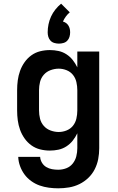

<svg xmlns="http://www.w3.org/2000/svg" viewBox="-20 -810 640 1043"><path d="M296 213Q271 213 245 209.5Q219 206 195 197.5Q171 189 149.5 173.5Q128 158 113 137.5Q98 117 89 92.5Q80 68 79 42H198Q199 59 208 74Q217 89 231.5 97.5Q246 106 262.5 109Q279 112 296 112Q319 112 340 104Q361 96 375 78.5Q389 61 394.5 39Q400 17 400 -5V-86Q390 -65 375.5 -46.5Q361 -28 341 -15Q321 -2 298 3Q275 8 251 8Q224 8 198 1.5Q172 -5 150.5 -20.5Q129 -36 113.5 -58Q98 -80 89 -105Q80 -130 76.5 -156.5Q73 -183 73 -210V-320Q73 -347 76.5 -373.5Q80 -400 89 -425Q98 -450 113.5 -472Q129 -494 150.5 -509.5Q172 -525 198 -531.5Q224 -538 251 -538Q275 -538 298 -533Q321 -528 341 -515Q361 -502 375.5 -483.5Q390 -465 400 -444V-530H519V-5Q519 25 513.5 54Q508 83 494.5 109.5Q481 136 459.5 156.5Q438 177 411.5 190Q385 203 355.5 208Q326 213 296 213ZM299 -93Q321 -93 342 -101.5Q363 -110 376.5 -127Q390 -144 395 -166Q400 -188 400 -210V-320Q400 -342 395 -364Q390 -386 376.5 -403Q363 -420 342 -428.5Q321 -437 299 -437Q277 -437 255 -429Q233 -421 218 -404Q203 -387 197.5 -365Q192 -343 192 -320V-210Q192 -187 197.5 -165Q203 -143 218 -126Q233 -109 255 -101Q277 -93 299 -93ZM300 -573Q288 -573 275.5 -576.5Q263 -580 254.5 -589Q246 -598 242.5 -610Q239 -622 239 -634Q239 -656 243.5 -678Q248 -700 257.5 -720.5Q267 -741 281 -758.5Q295 -776 312 -790L359 -743Q347 -733 337.5 -720Q328 -707 322 -693Q332 -690 339.5 -684.5Q347 -679 352 -670.5Q357 -662 359 -653Q361 -644 361 -634Q361 -622 357.5 -610Q354 -598 345.5 -589Q337 -580 324.5 -576.5Q312 -573 300 -573Z"/></svg>

Font: Iosevka Curly Extended
Style: Bold
Weight: 700
Width: 7
Monospace: yes
Designer: Belleve Invis
Foundry: Belleve Invis
Version: Version 11.1.0; ttfautohint (v1.8.3)